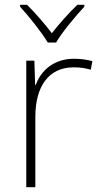

<svg xmlns="http://www.w3.org/2000/svg" viewBox="-20 -784 423 804"><path d="M180 -606H215C239 -648 296 -716 333 -756V-764H304C267 -729 227 -683 197 -645C168 -683 129 -729 93 -764H64V-756C101 -716 155 -648 180 -606ZM290 -538C207 -538 152 -490 130 -429H127L124 -530H90V0H128V-295C128 -421 183 -502 288 -502C316 -502 337 -499 360 -492L367 -528C344 -534 319 -538 290 -538Z"/></svg>

Font: Noto Sans Sinhala UI ExtraLight
Style: Regular
Weight: 200
Designer: Jelle Bosma - Monotype Design Team
Foundry: Monotype Imaging Inc.
Version: Version 2.006